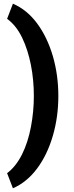

<svg xmlns="http://www.w3.org/2000/svg" viewBox="-20 -804 396 1030"><path d="M161.6 -289.1C161.6 -232.9 156.2 -177.7 146 -123.5C125 -14.2 83 76.7 18.1 125L49.3 206.1C99.6 184.1 143.1 148.4 179.7 99.1C216.3 49.8 244.1 -8.8 263.7 -76.2C283.2 -143.1 293 -214.4 293 -289.1C293 -363.8 283.2 -435.1 263.7 -502.4C244.1 -569.3 216.3 -627.9 179.7 -677.7C143.1 -727.1 99.6 -762.7 49.3 -784.2L18.1 -703.1C50.8 -679.2 77.6 -645.5 98.6 -602.1C141.1 -514.2 161.6 -400.9 161.6 -289.1Z"/></svg>

Font: Vazirmatn Black
Style: Regular
Weight: 900
Designer: Saber Rastikerdar
Foundry: Saber Rastikerdar
Version: Version 33.003